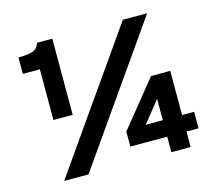

<svg xmlns="http://www.w3.org/2000/svg" viewBox="-97 -791 1039 913"><g transform="rotate(-15 423.0 -334.0)"><path d="M110.9 0 578.9 -668H698.6L230.8 0ZM136.8 -293V-542.6H53V-623.1Q92.5 -623.1 119.6 -630.3Q146.7 -637.6 156.7 -668H231.6V-293ZM554.6 -157.6H638.9V-262ZM638.9 0V-76.3H457.2V-149.7L639.1 -375H733.7V-157.6H793.1V-76.3H733.7V0Z"/></g></svg>

Font: Atkinson Hyperlegible Next
Style: Regular
Weight: 400
Designer: Elliott Scott, Megan Eiswerth, Linus Boman, Theodore Petrosky, Letters from Sweden
Foundry: Applied Design Works, Letters from Sweden
Version: Version 2.001